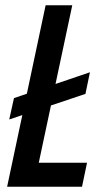

<svg xmlns="http://www.w3.org/2000/svg" viewBox="-20 -708 391 728"><path d="M15 -255 33 -336 321 -434 304 -352ZM7 0 153 -688H254L127 -91H310L291 0Z"/></svg>

Font: Saira Condensed Medium
Style: Italic
Weight: 500
Width: 3
Italic angle: -12°
Designer: Hector Gatti with collaboration of the Omnibus-Type team
Foundry: Omnibus-Type
Version: Version 1.101